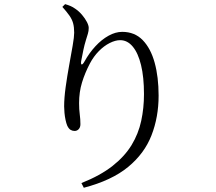

<svg xmlns="http://www.w3.org/2000/svg" viewBox="-20 -830 1040 924"><path d="M371.8 51Q462.9 14.8 521.7 -31.5Q580.4 -77.8 613.4 -132.2Q646.3 -186.5 659.6 -248.3Q672.9 -310.1 672.9 -377Q672.9 -458.8 658.8 -516.7Q644.8 -574.7 618.9 -605.7Q593.1 -636.7 558.2 -636.7Q535.1 -636.7 507.8 -622.9Q480.5 -609.2 455.7 -584Q430.9 -558.8 413.1 -525.4Q388.5 -478.6 374.6 -432.8Q360.6 -387 360.6 -333.6Q360.6 -303.5 363.8 -279.9Q367 -256.3 367 -232.3Q367 -217.5 358.9 -208.6Q350.8 -199.8 339 -199.8Q328.4 -199.8 319.6 -205.1Q310.8 -210.4 303.7 -225.1Q299.1 -235.8 295.5 -252.6Q291.9 -269.4 290.3 -287.2Q288.7 -304.9 288.7 -317.6Q288.7 -357.9 295.9 -410.5Q303.2 -463.1 312.8 -515.6Q322.4 -568.1 329.7 -610.4Q337 -652.6 337 -672.5Q337 -699.3 331.8 -718.2Q326.6 -737.2 313.8 -755.3Q301.1 -773.4 280.1 -796.8L293.4 -810.1Q308.2 -805.8 319.4 -801Q330.6 -796.2 341.5 -788.4Q360.2 -775.8 374.8 -758.5Q389.5 -741.1 398.3 -724.1Q407 -707 407 -695.7Q407 -680.8 403 -667.9Q399 -655.1 393.6 -637.3Q386.2 -613.3 381.2 -589.3Q376.2 -565.4 370.6 -536Q368.3 -520.7 373.1 -519.8Q378 -518.9 386.4 -533.8Q409.7 -575.7 439.4 -607.6Q469 -639.6 502.4 -658.1Q535.8 -676.7 568.2 -676.7Q628.2 -676.7 666.7 -637Q705.3 -597.3 724.3 -528.3Q743.3 -459.4 743.3 -369.8Q743.3 -266.6 709.1 -178.8Q675 -91 596.3 -26.3Q517.6 38.4 383.3 73.6Z"/></svg>

Font: Noto Serif HK ExtraLight
Style: Regular
Weight: 200
Designer: Ryoko NISHIZUKA 西塚涼子 (kana & ideographs); Frank Grießhammer (Latin, Greek & Cyrillic); Wenlong ZHANG 张文龙 (bopomofo); San
Foundry: Adobe
Version: Version 2.002-H1;hotconv 1.1.0;makeotfexe 2.6.0